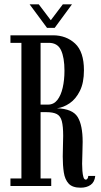

<svg xmlns="http://www.w3.org/2000/svg" viewBox="-20 -864 469 892"><path d="M354.5 8Q316.5 8 299 -11Q281.5 -30 276.5 -62.8Q271.5 -95.5 271.5 -137Q271.5 -162.5 272.5 -187.8Q273.5 -213 273.5 -232.5Q273.5 -277.5 267.2 -301.2Q261 -325 244 -334Q227 -343 194.5 -343H168.5V-35H218V0H28.5V-35H79.5V-665H28.5V-700H226Q287.5 -700 328.8 -661.8Q370 -623.5 370 -537.5Q370 -479.5 351.2 -441.8Q332.5 -404 303.5 -384.2Q274.5 -364.5 244.5 -361Q317 -358.5 340.5 -320.8Q364 -283 364 -204.5Q364 -178.5 362.8 -152.2Q361.5 -126 361.5 -103Q361.5 -87.5 362.8 -70.5Q364 -53.5 367.5 -41.5Q371 -29.5 378.5 -29.5Q383.5 -29.5 386.8 -34.8Q390 -40 390 -46.5H422.5Q419.5 -18 401 -5Q382.5 8 354.5 8ZM168.5 -378H203Q229.5 -378 246.2 -399.2Q263 -420.5 271.2 -456.2Q279.5 -492 279.5 -535.5Q279.5 -596.5 263.5 -630.8Q247.5 -665 206.5 -665H168.5ZM198.5 -734.5 117.5 -844H160L216 -770L272 -844H314.5L234 -734.5Z"/></svg>

Font: Imbue 10pt Medium
Style: Regular
Weight: 500
Designer: Tyler Finck
Foundry: Etcetera Type Company
Version: Version 1.102; ttfautohint (v1.8.3)